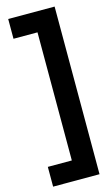

<svg xmlns="http://www.w3.org/2000/svg" viewBox="-142 -791 611 1051"><g transform="rotate(-15 163.5 -265.0)"><path d="M21 98H157V-628H21V-740H284V210H21Z"/></g></svg>

Font: Georama ExtraCondensed Thin
Style: Bold
Weight: 700
Version: Version 1.001